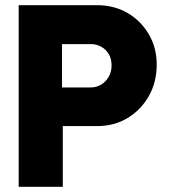

<svg xmlns="http://www.w3.org/2000/svg" viewBox="-20 -720 652 740"><path d="M52 0V-700H354Q420 -700 471.5 -670Q523 -640 553.5 -588Q584 -536 584 -471Q584 -403 553.5 -349.5Q523 -296 471.5 -265Q420 -234 354 -234H222V0ZM219 -383H330Q352 -383 370 -394Q388 -405 399 -424Q410 -443 410 -468Q410 -494 399 -512Q388 -530 370 -540Q352 -550 330 -550H219Z"/></svg>

Font: Our Lexend
Style: Bold
Weight: 700
Designer: Bonnie Shaver-Troup, Thomas Jockin
Foundry: Lexend
Version: Version 1.007